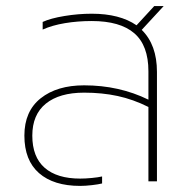

<svg xmlns="http://www.w3.org/2000/svg" viewBox="-20 -595 617 630"><path d="M60 -150Q60 -230 113.5 -272.5Q167 -315 256 -315Q371 -315 467 -268V-361Q467 -446 420.5 -486Q374 -526 281 -526Q235 -526 193 -519Q151 -512 120 -498V-523Q146 -535 191.5 -542.5Q237 -550 281 -550Q373 -550 428 -512L486 -575H517L445 -497Q495 -448 495 -359V0H467V-244Q417 -269 366 -280Q315 -291 256 -291Q175 -291 130.5 -255Q86 -219 86 -150Q86 -80 126.5 -44.5Q167 -9 243 -9Q260 -9 281 -11Q302 -13 315 -16V7Q303 10 281.5 12.5Q260 15 243 15Q156 15 108 -27Q60 -69 60 -150Z"/></svg>

Font: Prompt Thin
Style: Regular
Weight: 250
Designer: Katatrad Team
Foundry: CadsonDemak
Version: Version 1.001